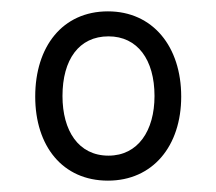

<svg xmlns="http://www.w3.org/2000/svg" viewBox="-20 -749 381 338"><path d="M170 -431C249 -431 299 -492 299 -579C299 -667 249 -729 170 -729C90 -729 42 -667 42 -579C42 -492 90 -431 170 -431ZM171 -475C118 -475 90 -519 90 -580C90 -644 119 -685 171 -685C222 -685 252 -644 252 -580C252 -519 223 -475 171 -475Z"/></svg>

Font: Noto Serif Ethiopic Cn
Style: Regular
Weight: 400
Width: 3
Designer: Monotype Design Team
Foundry: Monotype Imaging Inc.
Version: Version 2.102